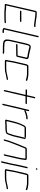

<svg xmlns="http://www.w3.org/2000/svg" viewBox="1462 -2176 774 3737"><g transform="rotate(90 1848.5 -308.0)"><path d="M198 -310H391C399 -310 406 -316 408 -324C410 -332 405 -337 397 -337H204C197 -337 190 -331 188 -324C186 -317 191 -310 198 -310ZM497 -612H468C462 -612 458 -612 454 -613C418 -618 382 -623 345 -627C324 -632 298 -636 273 -636H255C243 -636 233 -638 222 -638C200 -638 192 -616 186 -591L58 -34C55 -21 64 -13 77 -14H115C150 -14 180 -6 216 -6H349C362 -6 373 -9 385 -9C392 -10 398 -10 404 -10H414C421 -10 429 -17 431 -24C433 -31 428 -37 421 -37H411C391 -37 374 -33 355 -33H223C205 -33 192 -35 174 -37L148 -39C139 -40 130 -41 121 -41H86L213 -591C215 -599 218 -606 220 -611C230 -611 238 -609 249 -609H267C298 -609 327 -601 355 -598C358 -598 374 -596 377 -596C405 -593 432 -585 462 -585H491C499 -585 506 -590 508 -598C510 -606 505 -612 497 -612Z M679 -661 532 -24C531 -20 530 -16 528 -12C518 16 546 27 573 29C580 29 587 29 594 30L606 31C623 31 631 4 614 4L603 3C595 2 588 2 581 2C574 1 552 -1 554 -8C556 -13 558 -19 559 -24L706 -661C708 -669 703 -675 695 -675C687 -675 681 -669 679 -661Z M871 -6C839 -6 796 -10 785 -29C770 -54 777 -97 787 -142L858 -449C859 -454 861 -460 864 -467C870 -482 873 -493 889 -493C894 -493 899 -493 903 -492L921 -487C936 -484 956 -479 969 -475L992 -471C1007 -469 1017 -465 1030 -462L1047 -460L1064 -457C1076 -456 1105 -452 1102 -439L1062 -264H1012C999 -264 964 -262 949 -262H854C847 -262 840 -255 838 -248C836 -241 841 -235 848 -235H943C957 -235 993 -237 1006 -237H1060C1072 -237 1084 -245 1087 -257L1130 -440C1137 -471 1102 -481 1073 -484L1057 -486C1045 -487 1036 -489 1025 -492C1004 -499 978 -501 957 -508L933 -514C920 -517 911 -520 895 -520C875 -520 856 -509 848 -494C844 -484 834 -462 831 -449L760 -142C750 -99 746 -58 752 -28C762 10 809 21 865 21C875 21 885 23 895 23H987C1002 23 1017 32 1025 17C1035 -2 1009 -4 993 -4H901C891 -4 881 -6 871 -6Z M1404 -474H1266C1237 -474 1229 -429 1222 -398L1173 -187C1164 -147 1163 -115 1154 -78C1151 -66 1150 -54 1147 -41C1142 -21 1160 -16 1181 -16H1307C1350 -16 1394 -22 1428 -34C1448 -39 1478 -45 1500 -48L1515 -50L1521 -52C1538 -52 1542 -82 1523 -78C1449 -68 1393 -43 1313 -43H1187C1183 -43 1179 -43 1175 -44C1177 -55 1178 -66 1181 -78C1190 -116 1191 -146 1200 -187L1249 -398C1252 -411 1258 -435 1263 -446L1398 -447C1403 -446 1409 -446 1415 -446H1432C1436 -446 1441 -446 1447 -445C1472 -439 1504 -438 1525 -428L1534 -425C1541 -422 1547 -424 1552 -433C1557 -442 1556 -447 1549 -450L1540 -454C1522 -461 1495 -466 1473 -469L1456 -471C1450 -472 1444 -472 1439 -473C1429 -473 1415 -474 1404 -474Z M1867 -594 1833 -446C1824 -447 1816 -447 1808 -447H1737C1729 -447 1722 -442 1720 -434C1718 -426 1723 -420 1731 -420H1802C1809 -420 1816 -420 1824 -419C1825 -419 1826 -419 1827 -418L1732 -8C1730 -1 1736 5 1743 5C1750 5 1757 -1 1759 -8L1854 -418H1989C1997 -418 2004 -424 2006 -432C2008 -440 2003 -445 1995 -445H1860L1894 -594C1896 -602 1892 -608 1884 -608C1876 -608 1869 -602 1867 -594Z M2117 -476 2093 -374C2087 -350 2079 -320 2073 -294L2000 21C1998 29 2003 34 2011 34C2019 34 2025 29 2027 21L2100 -294C2106 -320 2115 -352 2120 -374L2127 -401C2131 -395 2135 -394 2143 -397C2167 -407 2196 -419 2223 -424C2235 -427 2249 -432 2260 -432H2287C2294 -432 2301 -439 2303 -446C2305 -453 2300 -459 2293 -459H2265C2259 -458 2251 -457 2244 -456C2211 -447 2175 -441 2146 -425C2141 -423 2134 -421 2130 -417L2144 -476C2146 -484 2142 -490 2134 -490C2126 -490 2119 -484 2117 -476Z M2652 -427H2472C2450 -427 2431 -408 2420 -389C2384 -322 2356 -242 2336 -154L2310 -43C2307 -32 2314 -23 2324 -22H2369C2376 -22 2386 -23 2395 -24L2419 -26H2476C2481 -26 2487 -26 2494 -27L2511 -29C2517 -30 2522 -30 2526 -30C2535 -30 2553 -35 2561 -37C2592 -47 2604 -88 2615 -124L2623 -146C2629 -164 2630 -167 2636 -187L2687 -405C2689 -413 2685 -419 2677 -419C2669 -419 2662 -413 2660 -405L2609 -188C2604 -169 2602 -166 2596 -149L2588 -127C2582 -109 2577 -81 2565 -68C2559 -61 2541 -57 2531 -57C2526 -57 2521 -57 2515 -56L2496 -54C2491 -53 2487 -53 2482 -53H2424C2410 -52 2390 -49 2375 -49H2338L2363 -154C2370 -186 2380 -222 2389 -252C2399 -288 2415 -321 2428 -351C2435 -364 2449 -400 2465 -400H2645C2653 -400 2661 -406 2663 -414C2665 -422 2660 -427 2652 -427Z M2722 -7 2728 -34C2729 -39 2731 -48 2735 -59C2743 -93 2758 -123 2769 -156C2784 -199 2802 -238 2817 -281C2825 -298 2830 -308 2836 -324C2839 -337 2846 -350 2850 -361C2855 -375 2866 -392 2870 -408L2875 -417H2876C2883 -416 2890 -416 2898 -416H3066C3066 -412 3066 -408 3065 -403C3062 -368 3058 -332 3049 -292L2984 -8C2982 0 2986 6 2994 6C3002 6 3009 0 3011 -8L3076 -292C3085 -332 3088 -370 3093 -406C3097 -433 3090 -443 3061 -443H2904C2897 -443 2891 -443 2884 -444C2865 -445 2849 -431 2844 -412C2841 -402 2834 -388 2831 -380C2824 -363 2815 -345 2809 -327C2803 -311 2798 -302 2791 -285C2774 -241 2758 -203 2743 -159C2730 -119 2711 -79 2701 -34L2695 -7C2693 1 2697 7 2705 7C2713 7 2720 1 2722 -7Z M3229 -448 3187 -265C3176 -217 3170 -170 3159 -122C3155 -107 3151 -93 3148 -79L3120 45C3118 53 3122 59 3130 59C3138 59 3145 53 3147 45L3175 -79C3178 -92 3182 -107 3186 -122C3197 -169 3203 -217 3214 -265L3256 -448C3258 -455 3253 -461 3246 -461C3239 -461 3231 -455 3229 -448ZM3257 -627C3262 -621 3267 -615 3278 -624C3289 -633 3285 -640 3280 -646C3270 -659 3247 -640 3257 -627Z M3531 -474H3393C3364 -474 3356 -429 3349 -398L3300 -187C3291 -147 3290 -115 3281 -78C3278 -66 3277 -54 3274 -41C3269 -21 3287 -16 3308 -16H3434C3477 -16 3521 -22 3555 -34C3575 -39 3605 -45 3627 -48L3642 -50L3648 -52C3665 -52 3669 -82 3650 -78C3576 -68 3520 -43 3440 -43H3314C3310 -43 3306 -43 3302 -44C3304 -55 3305 -66 3308 -78C3317 -116 3318 -146 3327 -187L3376 -398C3379 -411 3385 -435 3390 -446L3525 -447C3530 -446 3536 -446 3542 -446H3559C3563 -446 3568 -446 3574 -445C3599 -439 3631 -438 3652 -428L3661 -425C3668 -422 3674 -424 3679 -433C3684 -442 3683 -447 3676 -450L3667 -454C3649 -461 3622 -466 3600 -469L3583 -471C3577 -472 3571 -472 3566 -473C3556 -473 3542 -474 3531 -474Z"/></g></svg>

Font: Electronic
Style: LtIt
Weight: 300
Version: Version 1.011